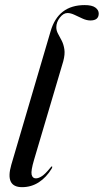

<svg xmlns="http://www.w3.org/2000/svg" viewBox="-20 -746 418 774"><path d="M321.5 -725.5Q351 -725.5 364.5 -715.5Q378 -705.5 378 -691.5Q378 -663.5 344.5 -663.5Q329.5 -663.5 313 -671Q296.5 -678.5 280.8 -686Q265 -693.5 252 -693.5Q235.5 -693.5 221.2 -675Q207 -656.5 207 -636Q207 -622.5 214 -609.8Q221 -597 228.8 -582Q236.5 -567 239.5 -547Q242.5 -527 235 -499L117.5 -102.5Q104 -57 107.5 -42Q111 -27 124.5 -27Q135.5 -27 149.2 -36Q163 -45 183.5 -70.5Q187.5 -76 189.5 -75Q192.5 -74 188.5 -66.5Q167 -31 136.5 -11.2Q106 8.5 69 8.5Q-0.5 8.5 25.5 -81.5L184 -620Q214.5 -725.5 321.5 -725.5Z"/></svg>

Font: Fraunces 144pt
Style: Italic
Weight: 400
Italic angle: -16°
Version: Version 1.000;[b76b70a41]